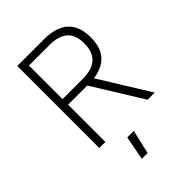

<svg xmlns="http://www.w3.org/2000/svg" viewBox="-282 -883 1254 1254"><g transform="rotate(-45 344.5 -256.0)"><path d="M120 0ZM353 -344H176V0H120V-758H365Q592 -758 592 -550Q592 -371 417 -347L632 0H566ZM176 -396H365Q534 -396 534 -553Q534 -632 491.5 -669Q449 -706 365 -706H176ZM298 80H358L320 246H266Z"/></g></svg>

Font: Biryani UltraLight
Style: Regular
Weight: 250
Designer: Dan Reynolds and Mathieu Réguer
Foundry: Dan Reynolds and Mathieu Réguer
Version: Version 1.003; ttfautohint (v1.1) -l 5 -r 5 -G 72 -x 0 -D la